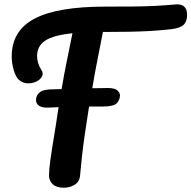

<svg xmlns="http://www.w3.org/2000/svg" viewBox="-20 -876 898 901"><path d="M279 5Q245 5 227.5 -11.5Q210 -28 210 -53Q210 -79 216.5 -126Q223 -173 233 -232.5Q243 -292 252 -355Q253 -364 255 -373Q225 -372 205 -371Q180 -370 164.5 -379Q149 -388 149 -407Q149 -428 166 -442.5Q183 -457 232 -457Q240 -457 269 -458Q281 -529 294 -591.5Q307 -654 320 -720Q231 -711 192.5 -685.5Q154 -660 154 -613Q154 -579 174 -548Q185 -532 177 -517Q169 -502 150 -493Q131 -484 109 -485Q87 -486 69 -501Q55 -513 45 -545.5Q35 -578 35 -611Q35 -732 142 -788.5Q249 -845 475 -845Q551 -845 607.5 -845.5Q664 -846 710 -848.5Q756 -851 801 -855Q858 -861 858 -806Q858 -775 841.5 -759.5Q825 -744 784 -739Q730 -733 683.5 -730.5Q637 -728 586 -727Q535 -726 465 -726H463Q450 -659 437.5 -596.5Q425 -534 413 -462Q437 -462 456 -462.5Q475 -463 485 -463Q519 -463 531 -451.5Q543 -440 543 -429Q543 -408 528.5 -392Q514 -376 461 -376Q433 -376 398 -376Q397 -366 395 -357Q388 -312 379.5 -255.5Q371 -199 365 -145.5Q359 -92 356 -55Q354 -24 331 -9.5Q308 5 279 5Z"/></svg>

Font: Pacifico
Style: Regular
Weight: 400
Designer: Vernon Adams
Foundry: Vernon Adams
Version: Version 3.010; ttfautohint (v1.8.4.7-5d5b)